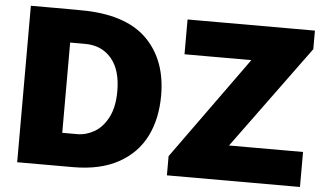

<svg xmlns="http://www.w3.org/2000/svg" viewBox="-51 -825 1535 907"><g transform="rotate(5 716.0 -371.0)"><path d="M177 -742Q294 -742 326 -741Q520 -734 615 -636Q710 -538 710 -373Q710 -262 668 -178.5Q626 -95 539.5 -47.5Q453 0 325 0H60V-742ZM260 -157H331Q373 -157 412 -179.5Q451 -202 476.5 -251Q502 -300 502 -376Q502 -477 455.5 -531Q409 -585 331 -585H260ZM770 -91 1120 -577H803V-742H1407V-654L1050 -166H1401V0H770Z"/></g></svg>

Font: Morrison Black
Style: Regular
Weight: 900
Designer: Pablo Impallari, Rodrigo Fuenzalida (Modified by Dan O. Williams)
Version: Version 0.03;June 6, 2019;FontCreator 11.5.0.2425 64-bit; tt